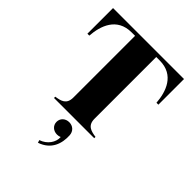

<svg xmlns="http://www.w3.org/2000/svg" viewBox="-269 -845 1276 1276"><g transform="rotate(45 369.5 -207.0)"><path d="M703 -700H36V-459H54C61 -556 99 -673 238 -673H270V-93C270 -28 227 -19 181 -12V0H559V-12C513 -19 469 -28 469 -93V-673H501C640 -673 678 -555 685 -459H703ZM310 267 316 286C410 254 434 176 430 102C428 65 401 42 367 42C332 42 305 66 305 100C305 134 332 158 367 158C378 158 388 156 396 152C400 199 365 249 310 267Z"/></g></svg>

Font: Sprat
Style: Bold
Weight: 700
Designer: Ethan Nakache
Foundry: Collletttivo
Version: Version 2.000;Glyphs 3.2 (3217)